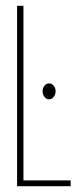

<svg xmlns="http://www.w3.org/2000/svg" viewBox="-20 -643 290 663"><path d="M39 0V-623H61V-20H224V0ZM149 -300Q140 -300 133.5 -308.5Q127 -317 127 -328Q127 -339 133.5 -347Q140 -355 149 -355Q159 -355 165.5 -347Q172 -339 172 -328Q172 -317 165.5 -308.5Q159 -300 149 -300Z"/></svg>

Font: Inconsolata UltraCondensed ExtraLight
Style: Regular
Weight: 200
Width: 1
Monospace: yes
Designer: Raph Levien, Cyreal, Brenton Simpson
Foundry: Raph Levien, Cyreal, Google
Version: Version 3.100; ttfautohint (v1.8.4.7-5d5b)